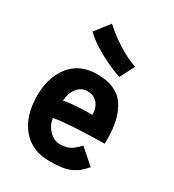

<svg xmlns="http://www.w3.org/2000/svg" viewBox="-183 -864 885 974"><g transform="rotate(30 259.0 -376.5)"><path d="M395.5 -627 351.6 -542Q293.5 -561 225.3 -598.4Q157.2 -635.7 119.1 -673.8L184.6 -757.8Q228 -717.3 286.1 -680.7Q344.2 -644 395.5 -627ZM164.1 -295.9Q230.5 -307.6 330.1 -307.6Q328.1 -353.5 305.9 -376.5Q283.7 -399.4 249.5 -399.4Q213.4 -399.4 189.9 -369.6Q166.5 -339.8 164.1 -295.9ZM248.5 -498.5Q360.4 -498.5 408.9 -430.7Q457.5 -362.8 457.5 -232.9L457 -211.9Q243.2 -209 164.1 -193.4Q169.9 -152.8 198 -124.3Q226.1 -95.7 259.8 -95.7Q296.4 -95.7 318.6 -107.9Q340.8 -120.1 368.2 -149.4L455.1 -73.2Q434.6 -50.3 419.4 -37.6Q404.3 -24.9 381.6 -14.2Q358.9 -3.4 329.6 0.7Q300.3 4.9 256.8 4.9Q153.8 4.9 95.9 -65.2Q38.1 -135.3 38.1 -252Q38.1 -360.8 93.3 -429.7Q148.4 -498.5 248.5 -498.5Z"/></g></svg>

Font: Fantasque Sans Mono
Style: Bold
Weight: 700
Monospace: yes
Designer: Jany Belluz
Version: Version 1.8.0 ; ttfautohint (v1.8.2)